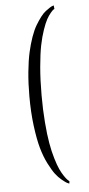

<svg xmlns="http://www.w3.org/2000/svg" viewBox="-62 -785 471 1020"><g transform="rotate(-5 173.0 -275.0)"><path d="M265.1 -750 267.1 -731Q264.6 -730 260.7 -727.3Q256.8 -724.6 245.8 -711.7Q234.9 -698.7 224.6 -680.2Q214.4 -661.6 201.9 -625.7Q189.5 -589.8 180.4 -545.2Q171.4 -500.5 165.3 -431.2Q159.2 -361.8 159.2 -279.8Q159.2 -202.1 164.6 -135.3Q169.9 -68.4 178 -22.9Q186 22.5 197.3 59.8Q208.5 97.2 218.5 118.7Q228.5 140.1 239.3 156Q250 171.9 255.9 177.7Q261.7 183.6 265.6 187L267.1 188L265.1 200.2Q258.8 197.8 252.4 194.6Q246.1 191.4 227.3 176.3Q208.5 161.1 193.4 141.1Q178.2 121.1 158.7 82.8Q139.2 44.4 126 -2.7Q112.8 -49.8 103.5 -122.1Q94.2 -194.3 94.2 -279.8Q94.2 -349.1 100.1 -409.4Q106 -469.7 115.7 -513.2Q125.5 -556.6 138.4 -593.3Q151.4 -629.9 165.5 -653.6Q179.7 -677.2 193.8 -695.8Q208 -714.4 220.9 -724.1Q233.9 -733.9 243.7 -740.2Q253.4 -746.6 259.3 -748Z"/></g></svg>

Font: Antic Didone
Style: Regular
Weight: 400
Designer: Santiago Orozco
Foundry: Santiago Orozco
Version: Version 2.000